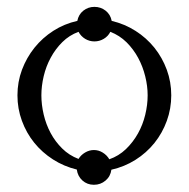

<svg xmlns="http://www.w3.org/2000/svg" viewBox="-20 -480 539 548"><path d="M29.8 -208Q29.8 -246.1 42.7 -280.8Q55.7 -315.4 78.4 -343.8Q101.1 -372.1 132.3 -392.1Q163.6 -412.1 200.7 -420.4Q204.1 -438.5 217.8 -449.5Q231.4 -460.4 249.5 -460.4Q267.6 -460.4 281.5 -449.5Q295.4 -438.5 298.8 -420.4Q335.9 -411.6 366.9 -391.8Q397.9 -372.1 420.7 -343.8Q443.4 -315.4 456.1 -280.8Q468.8 -246.1 468.8 -208Q468.8 -169.9 456.1 -135Q443.4 -100.1 420.7 -71.8Q397.9 -43.5 366.5 -23.7Q335 -3.9 297.9 4.4Q295.4 23.4 281.2 35.4Q267.1 47.4 248 47.4Q229 47.4 215.3 35.2Q201.7 22.9 199.2 3.9Q162.6 -4.9 131.3 -24.9Q100.1 -44.9 77.6 -72.8Q55.2 -100.6 42.5 -135.3Q29.8 -169.9 29.8 -208ZM401.4 -208Q401.4 -234.4 394.5 -262.2Q387.7 -290 374.3 -314.9Q360.8 -339.8 341.1 -359.4Q321.3 -378.9 294.9 -389.2Q288.6 -376.5 276.1 -369.1Q263.7 -361.8 249.5 -361.8Q235.4 -361.8 223.1 -369.1Q210.9 -376.5 204.1 -389.2Q177.7 -379.4 158 -359.9Q138.2 -340.3 124.8 -315.4Q111.3 -290.5 104.7 -262.5Q98.1 -234.4 98.1 -208Q98.1 -181.2 104.7 -153.1Q111.3 -125 124.5 -100.3Q137.7 -75.7 157.5 -56.2Q177.2 -36.6 204.1 -26.4Q210.9 -37.6 222.9 -44.7Q234.9 -51.8 248 -51.8Q261.7 -51.8 273.4 -44.4Q285.2 -37.1 292 -25.4Q318.8 -34.7 339.4 -54.4Q359.9 -74.2 373.8 -99.1Q387.7 -124 394.5 -152.3Q401.4 -180.7 401.4 -208Z"/></svg>

Font: CAT Linz
Style: Regular
Weight: 400
Designer: Peter Wiegel
Foundry: Peter Wiegel
Version: Version 1.08